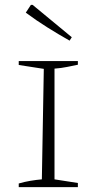

<svg xmlns="http://www.w3.org/2000/svg" viewBox="-20 -769 397 789"><path d="M57 0V-15Q81 -22 105 -26Q129 -30 152 -32L160 -486L57 -502V-518H300V-503Q280 -499 256 -494Q232 -489 204 -487V-32L300 -17V0ZM266 -602Q220 -628 174.5 -656.5Q129 -685 86 -717L107 -749H114L275 -616Z"/></svg>

Font: Piazzolla SC ExtraLight
Style: Regular
Weight: 200
Designer: Juan Pablo del Peral
Foundry: Huerta Tipografica
Version: Version 1.330